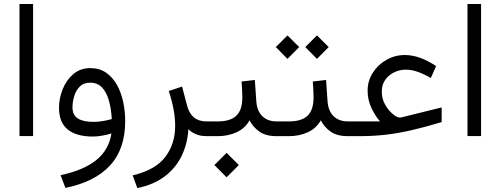

<svg xmlns="http://www.w3.org/2000/svg" viewBox="-20 -685 2519 966"><path d="M146.5 -665V-0.5H78.1V-665Z M609.9 -76.2Q609.9 64.9 533.4 147.7Q457 230.5 309.1 260.3L284.7 196.3Q400.4 171.9 464.4 120.4Q528.3 68.8 540.5 -13.7Q520.5 -7.3 495.1 -2.7Q469.7 2 447.8 2Q364.7 2 320.8 -33.4Q276.9 -68.8 276.9 -142.6Q276.9 -189.9 295.2 -235.8Q313.5 -281.7 348.6 -312Q383.8 -342.3 434.1 -342.3Q481 -342.3 514.2 -319.1Q547.4 -295.9 568.6 -257.6Q589.8 -219.2 599.9 -171.9Q609.9 -124.5 609.9 -76.2ZM450.2 -71.8Q472.7 -71.8 496.3 -75.7Q520 -79.6 542.5 -85.9Q539.6 -138.2 527.8 -179.4Q516.1 -220.7 493.4 -244.9Q470.7 -269 433.6 -269Q399.9 -269 380.4 -248.5Q360.8 -228 352.8 -199.2Q344.7 -170.4 344.7 -145.5Q344.7 -105.5 372.1 -88.6Q399.4 -71.8 450.2 -71.8Z M1022 0Q986.8 0 963.6 -10.7Q940.4 -21.5 927.7 -35.2Q923.8 35.6 895.3 96.4Q866.7 157.2 811.5 200.4Q756.3 243.7 670.9 261.2L647.5 197.3Q761.2 170.4 811.3 105Q861.3 39.6 861.3 -51.8Q861.3 -92.3 853 -136.2Q844.7 -180.2 829.1 -227.1L896 -249.5L920.9 -154.8Q941.9 -74.2 1018.1 -74.2H1039.6V0Z M1019.5 -74.2H1076.2Q1139.2 -74.2 1169.2 -103Q1199.2 -131.8 1199.2 -194.8Q1199.2 -216.8 1198 -236.6Q1196.8 -256.3 1195.3 -274.9L1262.2 -282.7L1269.5 -176.3Q1272.9 -126.5 1300 -100.3Q1327.1 -74.2 1371.6 -74.2H1386.2V0H1370.6Q1316.4 0 1283.9 -23.7Q1251.5 -47.4 1235.8 -79.6Q1212.4 -38.6 1169.7 -19.3Q1127 0 1076.2 0H1019.5ZM1120.1 84 1181.6 145.5 1120.1 207 1058.6 145.5Z M1574.7 -506.8 1633.8 -448.2 1574.7 -388.7 1516.1 -448.2ZM1426.3 -506.8 1485.4 -448.2 1426.3 -388.7 1367.7 -448.2ZM1366.7 -74.2H1434.6Q1497.6 -74.2 1527.6 -103Q1557.6 -131.8 1557.6 -194.8Q1557.6 -216.8 1556.4 -236.6Q1555.2 -256.3 1553.7 -274.9L1620.6 -282.7L1627.9 -176.3Q1631.3 -126.5 1658.4 -100.3Q1685.5 -74.2 1730 -74.2H1744.6V0H1729Q1674.8 0 1642.3 -23.7Q1609.9 -47.4 1594.2 -79.6Q1570.8 -38.6 1528.1 -19.3Q1485.4 0 1434.6 0H1366.7Z M1892.1 -74.2Q1868.7 -100.1 1849.1 -141.1Q1829.6 -182.1 1829.6 -228.5Q1829.6 -278.3 1855.7 -319.1Q1881.8 -359.9 1924.6 -384Q1967.3 -408.2 2017.1 -408.2Q2090.3 -408.2 2174.3 -352.5L2147.5 -292.5Q2113.3 -312.5 2082 -323.5Q2050.8 -334.5 2022.5 -334.5Q1990.7 -334.5 1962.9 -321Q1935.1 -307.6 1918 -283Q1900.9 -258.3 1900.9 -225.1Q1900.9 -188.5 1916.7 -160.4Q1932.6 -132.3 1950.7 -116.2Q1968.8 -100.1 1975.1 -98.1Q1988.3 -91.8 1998.5 -94.2L2202.1 -144.5V-70.8Q2120.1 -45.9 2052.2 -30.3Q1984.4 -14.6 1921.4 -7.3Q1858.4 0 1789.6 0H1725.1V-74.2Z M2400.4 -665V-0.5H2332V-665Z"/></svg>

Font: Vazirmatn FD NL Light
Style: Regular
Weight: 300
Designer: Saber Rastikerdar
Foundry: Saber Rastikerdar
Version: Version 33.003